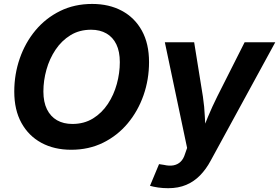

<svg xmlns="http://www.w3.org/2000/svg" viewBox="-20 -758 1432 985"><path d="M345.2 10.3Q258.3 10.3 192.6 -25.1Q127 -60.5 90.1 -127.2Q53.2 -193.8 53.2 -288.1Q53.2 -377 81.3 -458Q109.4 -539.1 161.9 -602.1Q214.4 -665 288.1 -701.4Q361.8 -737.8 453.1 -737.8Q539.6 -737.8 605.2 -702.6Q670.9 -667.5 707.8 -600.8Q744.6 -534.2 744.6 -439.5Q744.6 -350.1 716.3 -269.3Q688 -188.5 635.5 -125.5Q583 -62.5 509.5 -26.1Q436 10.3 345.2 10.3ZM351.6 -122.1Q411.1 -122.1 456.8 -150.1Q502.4 -178.2 533.2 -224.6Q564 -271 579.3 -327.1Q594.7 -383.3 594.7 -439Q594.7 -493.7 576.9 -530.5Q559.1 -567.4 525.9 -586.4Q492.7 -605.5 447.3 -605.5Q387.2 -605.5 341.6 -577.4Q295.9 -549.3 264.9 -502.9Q233.9 -456.5 218.3 -400.6Q202.6 -344.7 202.6 -288.6Q202.6 -234.4 220.9 -197.3Q239.3 -160.2 272.5 -141.1Q305.7 -122.1 351.6 -122.1ZM749.5 195.3 795.9 84 821.3 87.9Q848.1 94.2 869.6 90.3Q891.1 86.4 906.2 72Q921.4 57.6 929.2 31.7L939.9 1L825.7 -541H976.1L1021 -262.2Q1028.8 -210 1031 -157.7Q1033.2 -105.5 1037.6 -48.8H1002.4Q1024.9 -105.5 1046.6 -158Q1068.4 -210.4 1094.2 -262.2L1234.9 -541H1392.1L1060.5 66.9Q1037.1 110.4 1006.3 141.8Q975.6 173.3 935.3 190.4Q895 207.5 842.8 207.5Q815.4 207.5 790.8 203.9Q766.1 200.2 749.5 195.3Z"/></svg>

Font: Inter 17pt
Style: Bold Italic
Weight: 700
Italic angle: -9.3988°
Version: Version 4.001;git-66647c0bb